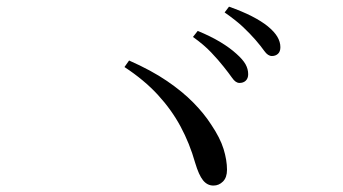

<svg xmlns="http://www.w3.org/2000/svg" viewBox="-20 -731 1040 582"><path d="M657.7 -529.1Q642.3 -548.7 620.2 -572Q598.2 -595.3 564.9 -619L579.4 -637.3Q618.9 -621 647.9 -603.5Q676.9 -586 696.8 -567.8Q716 -550.8 724.2 -536.3Q732.3 -521.8 732.3 -506Q732.3 -493.6 725 -486.5Q717.6 -479.4 705.5 -479.6Q694.1 -479.8 683.8 -494.7Q673.4 -509.5 657.7 -529.1ZM754.3 -610.3Q737.4 -629.6 716.8 -649.1Q696.2 -668.6 660.9 -693.3L674.2 -710.8Q714.1 -696.7 743.3 -681.8Q772.5 -666.8 791.6 -651.4Q811.6 -635 820.8 -619.4Q829.9 -603.8 829.9 -588Q829.9 -574.5 822.6 -567.9Q815.3 -561.2 804.2 -561.2Q792.1 -561.2 781.4 -576.2Q770.7 -591.3 754.3 -610.3ZM371.3 -547.6Q439 -517.7 486.3 -485.4Q533.6 -453.1 566.1 -419.9Q598.7 -386.8 620.1 -353.4Q647.2 -313.2 657.7 -279.4Q668.1 -245.5 668.1 -216.4Q668.1 -193.1 655.9 -180.8Q643.6 -168.5 627 -168.5Q608.3 -168.5 595.4 -184.5Q582.6 -200.4 571.6 -237.4Q554.8 -296.5 527.4 -347.4Q500.1 -398.2 458.7 -443.3Q417.3 -488.4 357.3 -527.8Z"/></svg>

Font: Early Summer Mincho VF
Style: Regular
Weight: 250
Designer: GuiWonder
Version: Version 1.002